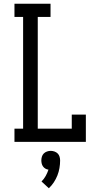

<svg xmlns="http://www.w3.org/2000/svg" viewBox="-20 -755 540 1022"><path d="M57 0V-70H103V-665H57V-735H249V-665H181V-70H362V-145H437V0ZM240 247 201 211Q214 198 223 182Q232 166 238 148Q229 147 221.5 142.5Q214 138 209 131Q204 124 202 115.5Q200 107 200 99Q200 89 203 79Q206 69 213 62Q220 55 230 51.5Q240 48 250 48Q260 48 270 51.5Q280 55 287 62Q294 69 297 79Q300 89 300 99Q300 119 296.5 139.5Q293 160 285.5 179Q278 198 266.5 215.5Q255 233 240 247Z"/></svg>

Font: Iosevka Curly Slab
Style: Regular
Weight: 400
Monospace: yes
Designer: Belleve Invis
Foundry: Belleve Invis
Version: Version 22.1.2; ttfautohint (v1.8.4)